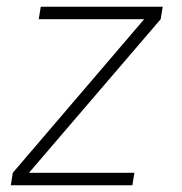

<svg xmlns="http://www.w3.org/2000/svg" viewBox="-20 -550 540 570"><path d="M12 0 18 -37 408 -493H95L101 -530H463L457 -493L66 -37H379L373 0Z"/></svg>

Font: iosevka_custom_sans_ss08 XLt
Style: Italic
Weight: 200
Italic angle: -10°
Designer: Belleve Invis
Foundry: Belleve Invis
Version: Version 10.3.0; ttfautohint (v1.8.3)